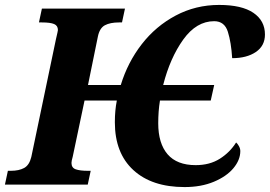

<svg xmlns="http://www.w3.org/2000/svg" viewBox="-42 -749 1095 779"><path d="M424 -253Q424 -301 432 -341H301L253 -113Q248 -96 248 -88Q248 -68 265.5 -62Q283 -56 314 -56H326L314 0H-22L-10 -56H2Q35 -56 56 -67.5Q77 -79 85 -112L185 -590Q193 -624 193 -627Q193 -645 177.5 -651.5Q162 -658 128 -658H116L128 -714H465L453 -658H441Q405 -658 383.5 -646.5Q362 -635 355 -600L315 -404H448Q476 -496 533 -569.5Q590 -643 671 -686Q752 -729 847 -729Q939 -729 986 -697Q1033 -665 1033 -609Q1033 -563 996 -538Q959 -513 900 -513Q896 -577 882.5 -620Q869 -663 827 -663Q755 -663 701.5 -588.5Q648 -514 620 -404H827L813 -341H607Q600 -298 600 -249Q600 -167 638 -123Q676 -79 752 -79Q809 -79 850 -105Q891 -131 916 -171Q922 -166 927.5 -156Q933 -146 933 -136Q933 -100 905 -66.5Q877 -33 825.5 -11.5Q774 10 707 10Q574 10 499 -59Q424 -128 424 -253Z"/></svg>

Font: Noto Serif NarrowExtraBold
Style: Italic
Weight: 800
Width: 4
Italic angle: -12°
Designer: Monotype Design Team
Foundry: Monotype Imaging Inc.
Version: Version 1.001